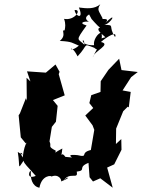

<svg xmlns="http://www.w3.org/2000/svg" viewBox="-20 -836 663 896"><path d="M285 -104C262 -138 264 -81 271 -143C203 -109 239 -104 240 -133C199 -154 223 -152 211 -176L222 -244L241 -268L249 -342L227 -369L282 -391L254 -490L258 -501L239 -535L194 -497L106 -503L122 -456L104 -473L105 -366L101 -378L73 -307L67 -298L77 -195L100 -167C120 -182 94 -180 86 -101C54 -154 115 -90 63 -127C75 -51 60 -43 90 -86C92 -72 108 -60 147 -15C95 5 123 -53 124 -34C121 -5 130 34 164 40C175 -21 222 -17 220 -12C254 -27 271 6 264 11C325 -11 287 -15 272 14C302 -42 347 7 338 -35C386 -41 339 -55 393 -76L398 -9L414 11L448 -4L506 40L480 -54L513 -69L547 -137L546 -187L521 -164L522 -236L555 -317L576 -338L581 -335L590 -407L552 -414L592 -476L623 -500L547 -509L536 -562L486 -510L450 -457L449 -407L406 -392L397 -355L415 -332L378 -297L412 -251L420 -230L404 -136C350 -123 396 -99 342 -112C329 -113 292 -117 316 -101ZM289 -693C255 -701 297 -676 259 -645C319 -642 317 -635 348 -623C293 -577 306 -646 342 -573C395 -629 364 -634 420 -613C436 -597 438 -622 413 -569C419 -598 502 -629 451 -640C479 -665 529 -694 517 -663C482 -716 520 -719 467 -720C499 -726 533 -792 466 -723C505 -759 446 -742 459 -750C441 -787 431 -789 448 -816C420 -793 387 -796 348 -801C373 -744 333 -757 328 -789C364 -794 329 -738 279 -748C296 -700 266 -684 291 -673ZM408 -746C399 -758 438 -710 447 -708C427 -699 448 -684 472 -662C418 -651 466 -630 453 -684C437 -682 414 -649 419 -625C341 -622 372 -677 374 -627C343 -658 329 -641 384 -717C334 -732 392 -740 398 -732C347 -762 435 -779 393 -774Z"/></svg>

Font: Asimov Aggro
Style: It
Weight: 500
Designer: Google
Version: Version 2.000980; 2014